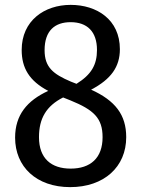

<svg xmlns="http://www.w3.org/2000/svg" viewBox="-20 -754 580 788"><path d="M354 -386C436 -429 472 -480 472 -552C472 -674 377 -734 270 -734C162 -734 69 -669 69 -549C69 -475 100 -422 178 -381C91 -341 42 -282 42 -189C42 -70 129 14 268 14C407 14 498 -69 498 -191C498 -283 453 -341 354 -386ZM270 -663C337 -663 378 -625 378 -549C378 -488 355 -448 294 -410L271 -419C198 -450 163 -478 163 -548C163 -629 206 -663 270 -663ZM270 -62C191 -62 140 -103 140 -191C140 -268 170 -319 239 -354L269 -342C365 -303 401 -269 401 -191C401 -105 351 -62 270 -62Z"/></svg>

Font: Glow Sans SC Condensed Medium
Style: Regular
Weight: 600
Width: 3
Designer: Ryoko NISHIZUKA (kana, bopomofo & ideographs); Paul D. Hunt (Latin, Greek & Cyrillic); Sandoll Communications, Soo-young
Version: Version 0.93